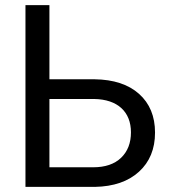

<svg xmlns="http://www.w3.org/2000/svg" viewBox="-20 -731 667 751"><path d="M173.3 -710.9H79.6V0H351.6C424.3 -1.5 481.4 -21 523.4 -59.1C565.4 -97.2 586.4 -148.4 586.4 -212.4C586.4 -276.4 565.4 -326.7 523.9 -363.8C482.4 -400.9 424.3 -419.9 350.1 -420.9H173.3ZM348.6 -343.8C440.4 -342.3 492.2 -293.5 492.2 -213.4C492.2 -171.9 479.5 -138.7 453.6 -113.8C427.7 -88.9 391.1 -76.7 344.7 -76.7H173.3V-343.8Z"/></svg>

Font: Roboto
Style: Regular
Weight: 400
Designer: Google
Version: Version 2.137; 2017